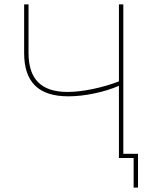

<svg xmlns="http://www.w3.org/2000/svg" viewBox="-20 -720 694 875"><path d="M589 135H609V-19H542V-700H522V-349C446 -320 356 -301 288 -301C168 -301 110 -359 110 -479V-700H90V-479C90 -345 156 -281 292 -281C365 -281 456 -300 522 -329V0H589Z"/></svg>

Font: Fixel Text Thin
Style: Regular
Weight: 100
Width: 4
Designer: AlfaBravo + MacPaw
Foundry: Kyrylo Tkachov, Marchela Mozhyna, Serhii Makarenko, Maria Weinstein, Zakhar Kryvoshyya
Version: Version 1.211